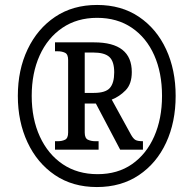

<svg xmlns="http://www.w3.org/2000/svg" viewBox="-20 -745 782 775"><path d="M371 10Q273 10 201.5 -38.5Q130 -87 91 -170.5Q52 -254 52 -358Q52 -463 91.5 -546Q131 -629 202.5 -677Q274 -725 372 -725Q470 -725 541 -677Q612 -629 650.5 -546Q689 -463 689 -358Q689 -252 650.5 -169Q612 -86 540.5 -38Q469 10 371 10ZM374 -42Q455 -42 513 -82.5Q571 -123 602.5 -194.5Q634 -266 634 -358Q634 -451 602.5 -522Q571 -593 512 -633Q453 -673 372 -673Q291 -673 231.5 -632.5Q172 -592 140 -521Q108 -450 108 -358Q108 -265 141 -193.5Q174 -122 233.5 -82Q293 -42 374 -42ZM202 -141V-175H213Q230 -175 242.5 -181Q255 -187 255 -210V-503Q255 -526 242.5 -532Q230 -538 213 -538H202V-574H360Q512 -574 512 -454Q512 -406 487 -380.5Q462 -355 431 -343L509 -201Q518 -185 527 -180Q536 -175 557 -175V-141H465L367 -327H322V-210Q322 -187 335 -181Q348 -175 365 -175H378V-141ZM359 -370Q406 -370 423.5 -390Q441 -410 441 -453Q441 -497 421.5 -515Q402 -533 356 -533H322V-370Z"/></svg>

Font: Noto Serif Ethiopic Condensed ExtraBold
Style: Regular
Weight: 800
Width: 3
Designer: Monotype Design Team
Foundry: Monotype Imaging Inc.
Version: Version 2.102; ttfautohint (v1.8.4.7-5d5b)